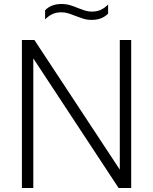

<svg xmlns="http://www.w3.org/2000/svg" viewBox="-20 -940 765 960"><path d="M89.5 0V-740H152L597 -64.5H579V-740H636V0H573L128.5 -675.5H146.5V0ZM438 -840.5Q415 -840.5 394.8 -847Q374.5 -853.5 355.5 -861Q338.5 -868 321.8 -873.2Q305 -878.5 287.5 -878.5Q261.5 -878.5 242.5 -869.8Q223.5 -861 205.5 -843V-888.5Q220 -904 240.5 -912Q261 -920 288 -920Q311 -920 331.5 -913.8Q352 -907.5 370.5 -899.5Q387.5 -893 404.2 -887.5Q421 -882 438.5 -882Q464.5 -882 483.8 -890.8Q503 -899.5 520.5 -917.5V-872Q506 -857 485.8 -848.8Q465.5 -840.5 438 -840.5Z"/></svg>

Font: Encode Sans SC Condensed Thin Light
Style: Regular
Weight: 300
Version: Version 3.002